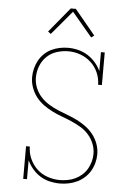

<svg xmlns="http://www.w3.org/2000/svg" viewBox="-63 -1007 726 1061"><g transform="rotate(5 300.0 -476.5)"><path d="M310 8Q281 8 253 1.5Q225 -5 201 -20Q177 -35 158 -57Q139 -79 127 -105V0H106V-181H127Q127 -146 141.5 -113.5Q156 -81 181 -57.5Q206 -34 239.5 -22.5Q273 -11 307 -11Q329 -11 351 -15Q373 -19 393 -28.5Q413 -38 430 -53Q447 -68 458 -87Q469 -106 475 -127.5Q481 -149 481 -171Q481 -200 470 -227.5Q459 -255 439.5 -277Q420 -299 394.5 -314Q369 -329 342.5 -340.5Q316 -352 288.5 -362Q261 -372 235 -385Q209 -398 185 -415.5Q161 -433 143.5 -456Q126 -479 116 -507Q106 -535 106 -564Q106 -588 112 -612Q118 -636 129.5 -657Q141 -678 158.5 -695Q176 -712 197.5 -722.5Q219 -733 243 -738Q267 -743 291 -743Q319 -743 347 -736Q375 -729 399 -714Q423 -699 442 -677.5Q461 -656 473 -630V-735H494V-554H473Q473 -588 459 -620.5Q445 -653 419.5 -676.5Q394 -700 361 -712Q328 -724 294 -724Q261 -724 229.5 -714Q198 -704 174.5 -681.5Q151 -659 139 -628Q127 -597 127 -564Q127 -535 138 -507.5Q149 -480 168.5 -458.5Q188 -437 213 -421.5Q238 -406 265 -394.5Q292 -383 319.5 -373Q347 -363 373 -350Q399 -337 422.5 -319.5Q446 -302 464 -279Q482 -256 492 -228Q502 -200 502 -171Q502 -146 495.5 -122Q489 -98 476.5 -77Q464 -56 445.5 -39.5Q427 -23 405 -12.5Q383 -2 358.5 3Q334 8 310 8ZM188 -811 172 -823 286 -961H314L371 -892L428 -823L412 -811L300 -944Z"/></g></svg>

Font: Iosevka Etoile Thin
Style: Regular
Weight: 100
Designer: Belleve Invis
Foundry: Belleve Invis
Version: Version 22.1.2; ttfautohint (v1.8.4)